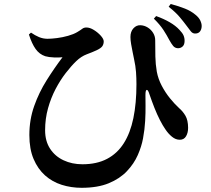

<svg xmlns="http://www.w3.org/2000/svg" viewBox="-20 -864 1040 947"><path d="M815 -666.8Q803.2 -689.7 786.4 -715.7Q769.6 -741.7 738.9 -772L750.1 -784.8Q787.3 -771.4 816.8 -754.4Q846.3 -737.3 865.2 -716.7Q880.3 -701.3 885.6 -688.4Q890.9 -675.4 890.4 -661.2Q890.1 -643.1 880.4 -634.5Q870.6 -625.8 856.8 -626.1Q842.6 -627.1 834.1 -637.4Q825.6 -647.7 815 -666.8ZM899.5 -738Q886.4 -755.8 866.2 -779.9Q846.1 -803.9 811.9 -830.6L821.8 -844.2Q862.6 -833.5 892.2 -821.6Q921.8 -809.8 943.6 -791.6Q961.1 -777.7 968.2 -762.2Q975.2 -746.7 974.7 -734.6Q974.4 -719.3 966.4 -708.8Q958.3 -698.3 941.7 -698.6Q929.5 -698.8 920.8 -710Q912.1 -721.2 899.5 -738ZM122.6 -693.8 132.9 -703.1Q152.3 -689.6 172.4 -681.1Q192.6 -672.7 214.6 -672.7Q233.9 -672.7 261.2 -676.2Q288.6 -679.7 315.6 -687.3Q342.6 -694.9 360.6 -705.5Q377.9 -715.8 385.9 -722.1Q393.9 -728.4 406.3 -728.4Q423.4 -728.4 443.1 -716.1Q462.9 -703.8 477.3 -687.7Q491.6 -671.6 491.6 -659.8Q491.6 -646.5 485 -636.5Q478.3 -626.5 457.1 -616.4Q435.7 -606.5 408.1 -596.3Q380.5 -586 356 -562.4Q331.1 -538.5 304.2 -503.7Q277.3 -468.9 254.3 -425.3Q231.4 -381.7 216.9 -330.1Q202.5 -278.6 202.5 -221.5Q202.5 -168 227.1 -130.4Q251.7 -92.9 293.5 -73.4Q335.2 -53.8 386.5 -53.8Q457.4 -53.8 507.8 -80.3Q558.3 -106.7 590.4 -157.2Q622.6 -207.7 637.8 -281.2Q653 -354.8 653 -448.9Q653 -478.2 650.9 -508.2Q648.8 -538.2 641.2 -572.5Q638.5 -586.2 634.4 -606Q630.3 -625.8 626.8 -646.1Q623.4 -666.4 623.4 -681.6Q623.4 -708.3 638.1 -724.3Q652.8 -740.3 672.4 -739.6Q691.8 -738.9 708.5 -728.5Q725.2 -718.2 735.4 -701.5Q745.5 -684.9 745.5 -665.6Q745.5 -623.5 746.3 -585.2Q747.1 -547 753.4 -510.4Q760.3 -474 777.9 -440.8Q795.4 -407.6 818.1 -379.5Q840.9 -351.5 863.4 -330.7Q881.8 -315 894.7 -293.1Q907.5 -271.1 907.8 -233.7Q907.8 -208.9 897.6 -191.8Q887.4 -174.7 866.7 -174.7Q846.3 -174.7 828.1 -189.7Q809.9 -204.6 795.7 -226.1Q782.8 -244.4 768.8 -271.8Q754.8 -299.2 741.7 -332.1Q728.7 -365.1 717.3 -398.6Q710.3 -421.5 703.8 -420.7Q697.4 -419.8 697.4 -394.9Q697.4 -375.9 697.8 -342.5Q698.3 -309.1 696 -267.5Q693.8 -226 685.4 -181Q678.2 -141.6 659.5 -99Q640.8 -56.4 605.9 -19.6Q571.1 17.2 516.4 39.8Q461.7 62.3 382.6 62.3Q331 62.3 284.4 47.6Q237.9 32.9 202.2 1.2Q166.6 -30.6 145.7 -79.8Q124.8 -129 124.8 -198Q124.8 -273.9 148.6 -341Q172.3 -408.2 210.2 -468.3Q248.1 -528.5 288.3 -581.6Q272 -579.8 246.3 -580.7Q220.7 -581.6 203.2 -586.7Q174.4 -596.2 155.8 -622.2Q137.1 -648.2 122.6 -693.8Z"/></svg>

Font: Noto Serif TC
Style: Regular
Weight: 200
Designer: Ryoko NISHIZUKA 西塚涼子 (kana & ideographs); Frank Grießhammer (Latin, Greek & Cyrillic); Wenlong ZHANG 张文龙 (bopomofo); San
Foundry: Adobe
Version: Version 2.001;hotconv 1.1.0;makeotfexe 2.6.0